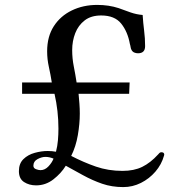

<svg xmlns="http://www.w3.org/2000/svg" viewBox="-20 -757 740 782"><path d="M198 -111Q181 -118 165 -118Q150 -118 133 -109Q116 -100 116 -82Q116 -72 126.5 -68Q137 -64 145 -64Q163 -64 177.5 -79.5Q192 -95 198 -111ZM649 -127Q649 -126 648.5 -125Q648 -124 648 -123Q638 -87 613 -58Q588 -29 554 -12Q520 5 482 5Q436 5 396.5 -8.5Q357 -22 317 -44Q300 -54 282.5 -63Q265 -72 248 -82Q229 -51 197.5 -26.5Q166 -2 127 -2Q99 -2 78 -15.5Q57 -29 57 -60Q57 -91 75.5 -109Q94 -127 121.5 -134.5Q149 -142 174 -142Q192 -142 208 -139Q214 -162 216 -186Q218 -210 218 -233Q218 -269 214 -304.5Q210 -340 202 -375H70V-421H191Q186 -453 179 -484.5Q172 -516 172 -548Q172 -608 199 -650Q226 -692 272.5 -714.5Q319 -737 376 -737Q423 -737 463 -724Q487 -715 511.5 -706.5Q536 -698 561 -696Q563 -664 567 -632.5Q571 -601 571 -569Q571 -540 542 -540Q534 -540 527 -543Q520 -546 516 -553Q513 -558 512 -565Q511 -572 509 -578Q500 -628 473.5 -661Q447 -694 392 -694Q351 -694 325 -674Q299 -654 286.5 -622Q274 -590 274 -553Q274 -519 280.5 -486.5Q287 -454 292 -421H508L506 -375H300Q302 -355 303.5 -334.5Q305 -314 305 -294Q305 -253 297 -206.5Q289 -160 270 -122Q320 -96 370.5 -78.5Q421 -61 479 -61Q526 -61 559.5 -77.5Q593 -94 624 -128Q626 -131 629.5 -134Q633 -137 637 -137Q649 -137 649 -127Z"/></svg>

Font: Kaisei Tokumin Medium
Style: Regular
Weight: 500
Designer: Font-Kai, 金井和夫
Foundry: KAZUO KANAI
Version: Version 5.003